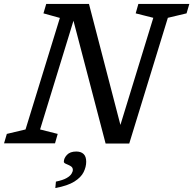

<svg xmlns="http://www.w3.org/2000/svg" viewBox="-42 -724 976 970"><path d="M577.5 -50 559.5 -70.5 732.5 -634 643.5 -656.5 657 -704H914.5L900.5 -656.5L806 -634L611 1H491.5L322 -646.5L334.5 -636.5L160.5 -70L249.5 -47.5L236 0H-21.5L-7.5 -47.5L87 -70L260.5 -633.5L177.5 -656.5L191.5 -704H407.5ZM280.5 93Q280.5 75.5 296.2 58.5Q312 41.5 343.5 41.5Q367 41.5 380.2 54Q393.5 66.5 393.5 93Q393.5 119 380.5 145.5Q367.5 172 333.8 193.2Q300 214.5 237.5 226L240.5 193.5Q276.5 186 294.5 175.5Q312.5 165 319.2 154Q326 143 326 134Q326 121.5 314.5 115Q303 108.5 291.8 104Q280.5 99.5 280.5 93Z"/></svg>

Font: Newsreader 7pt
Style: Italic
Weight: 400
Italic angle: -17°
Designer: Hugues Gentile
Foundry: Production Type
Version: Version 1.003